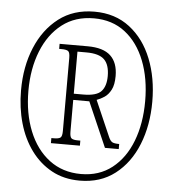

<svg xmlns="http://www.w3.org/2000/svg" viewBox="-52 -774 753 832"><g transform="rotate(5 324.0 -357.5)"><path d="M325 10Q256 10 203 -19Q150 -48 113 -98.5Q76 -149 57 -215.5Q38 -282 38 -358Q38 -461 72.5 -544Q107 -627 171 -676Q235 -725 326 -725Q416 -725 479.5 -676Q543 -627 576 -544Q609 -461 609 -358Q609 -255 575.5 -171.5Q542 -88 478.5 -39Q415 10 325 10ZM328 -19Q407 -19 463 -63Q519 -107 548.5 -183.5Q578 -260 578 -358Q578 -456 548 -532.5Q518 -609 462 -652.5Q406 -696 326 -696Q245 -696 188 -652Q131 -608 100.5 -531.5Q70 -455 70 -359Q70 -261 101 -184Q132 -107 190 -63Q248 -19 328 -19ZM187 -141V-163H197Q219 -163 226.5 -169Q234 -175 234 -198V-516Q234 -539 226.5 -545Q219 -551 197 -551H187V-573H309Q377 -573 409 -543Q441 -513 441 -455Q441 -417 429.5 -395Q418 -373 401.5 -362Q385 -351 368 -345L436 -189Q443 -173 451.5 -168Q460 -163 482 -163V-141H422L337 -336H267V-198Q267 -175 274.5 -169Q282 -163 303 -163H313V-141ZM308 -363Q366 -363 386.5 -385.5Q407 -408 407 -452Q407 -501 384 -523.5Q361 -546 306 -546H267V-363Z"/></g></svg>

Font: Noto Serif ExtraCondensed ExtraLight
Style: Regular
Weight: 200
Width: 2
Designer: Monotype Design Team
Foundry: Monotype Imaging Inc.
Version: Version 2.015